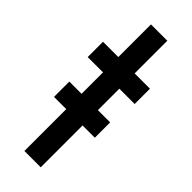

<svg xmlns="http://www.w3.org/2000/svg" viewBox="-212 -642 665 665"><g transform="rotate(45 120.0 -310.0)"><path d="M20 -205H220V-280H20ZM5 -460V-385H235V-460ZM80 -620V0H160V-620Z"/></g></svg>

Font: Glinicke Jost Regular
Style: Regular
Weight: 400
Version: Version 3.710